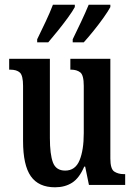

<svg xmlns="http://www.w3.org/2000/svg" viewBox="-20 -786 574 816"><path d="M214 10Q144 10 111 -37Q78 -84 78 -187V-421Q78 -465 64.5 -477.5Q51 -490 23 -490H19V-536H192V-200Q192 -130 205 -95.5Q218 -61 257 -61Q300 -61 318 -104.5Q336 -148 336 -220V-421Q336 -467 321 -478.5Q306 -490 282 -490H279V-536H449V-112Q449 -68 465.5 -57Q482 -46 506 -46H512V0H358L342 -78H338Q317 -29 286.5 -9.5Q256 10 214 10ZM289 -619Q307 -656 325 -694Q343 -732 357 -766H449V-756Q440 -739 420.5 -711.5Q401 -684 378 -655.5Q355 -627 336 -606H289ZM138 -619Q156 -656 174 -694Q192 -732 205 -766H298V-756Q289 -739 269 -711.5Q249 -684 226 -655.5Q203 -627 185 -606H138Z"/></svg>

Font: Noto Serif Thai ExtraCondensed SemiBold
Style: Regular
Weight: 600
Width: 2
Designer: Monotype Design Team
Foundry: Monotype Imaging Inc.
Version: Version 2.001; ttfautohint (v1.8.4.7-5d5b)